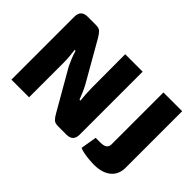

<svg xmlns="http://www.w3.org/2000/svg" viewBox="-113 -1011 1346 1346"><g transform="rotate(45 560.0 -338.5)"><path d="M671 -690V-66Q671 0 606 0H522Q492 0 477.5 -14Q463 -28 448 -55L279 -349Q267 -374 255 -403Q243 -432 235 -461H226Q230 -432 232.5 -401.5Q235 -371 235 -343V0H60V-624Q60 -690 126 -690H209Q239 -690 253 -676Q267 -662 283 -635L445 -352Q459 -328 472 -299Q485 -270 497 -238H506Q503 -269 501 -299Q499 -329 499 -359L498 -690ZM1063 -690V-131Q1063 -62 1017 -24.5Q971 13 891 13Q871 13 842.5 10.5Q814 8 787.5 3Q761 -2 746 -10L766 -129H813Q877 -129 877 -174V-690Z"/></g></svg>

Font: Exo 2 ExtraBold
Style: Regular
Weight: 800
Designer: Natanael Gama
Foundry: Natanael Gama
Version: Version 2.010